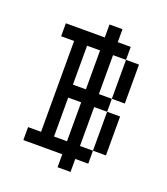

<svg xmlns="http://www.w3.org/2000/svg" viewBox="-128 -715 756 869"><g transform="rotate(20 250.0 -281.0)"><path d="M312.5 0H375V-62.5H312.5V-250H375V-62.5H437.5V-250H375V-312.5H312.5V-500H375V-312.5H437.5V-500H375V-562.5H312.5V-625H250V-562.5H62.5V-500H125V-62.5H62.5V0H250V62.5H312.5ZM187.5 -62.5V-250H250V-62.5ZM187.5 -312.5V-500H250V-312.5Z"/></g></svg>

Font: Unifont
Style: Regular
Weight: 500
Version: Version 15.1.04